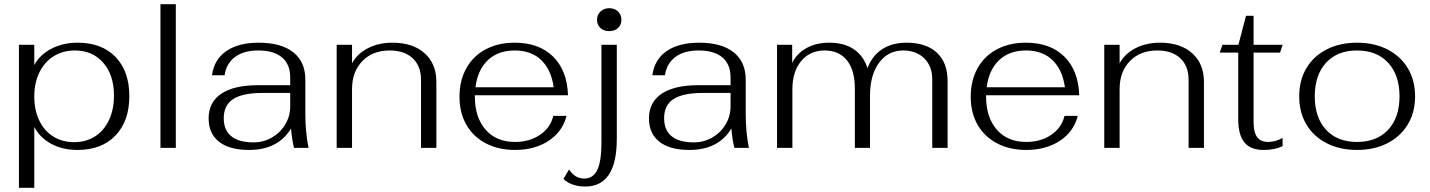

<svg xmlns="http://www.w3.org/2000/svg" viewBox="-20 -703 6799 913"><path d="M70 -490H143V-394Q171 -444 225.5 -472Q280 -500 349 -500Q464 -500 529.5 -432Q595 -364 595 -246Q595 -127 529 -58.5Q463 10 349 10Q279 10 225.5 -18Q172 -46 143 -99V190H70ZM522 -248Q522 -346 471 -404.5Q420 -463 336 -463Q279 -463 235 -435.5Q191 -408 167 -358Q143 -308 143 -244Q143 -180 166.5 -130.5Q190 -81 233 -54Q276 -27 333 -27Q389 -27 432 -54.5Q475 -82 498.5 -132.5Q522 -183 522 -248Z M743 -683H816V0H743Z M972 -140Q972 -217 1032.5 -257.5Q1093 -298 1209 -298H1360V-335Q1360 -397 1321 -430Q1282 -463 1208 -463Q1139 -463 1097.5 -432Q1056 -401 1048 -345H988Q998 -420 1056 -460Q1114 -500 1210 -500Q1317 -500 1374.5 -454.5Q1432 -409 1432 -324V-161Q1432 -76 1447 0H1378Q1367 -46 1364 -92Q1302 10 1165 10Q1071 10 1021.5 -29Q972 -68 972 -140ZM1360 -197V-261H1228Q1134 -261 1089 -232Q1044 -203 1044 -141Q1044 -84 1080 -55Q1116 -26 1185 -26Q1233 -26 1273 -49Q1313 -72 1336.5 -111.5Q1360 -151 1360 -197Z M1581 -490H1654V-402Q1679 -448 1730 -474Q1781 -500 1846 -500Q1943 -500 1999 -450Q2055 -400 2055 -314V0H1982V-324Q1982 -389 1942.5 -426Q1903 -463 1833 -463Q1752 -463 1703 -412.5Q1654 -362 1654 -279V0H1581Z M2611 -152H2674Q2655 -77 2589 -33.5Q2523 10 2429 10Q2350 10 2290 -21.5Q2230 -53 2197.5 -110Q2165 -167 2165 -243Q2165 -320 2197.5 -378.5Q2230 -437 2289.5 -468.5Q2349 -500 2427 -500Q2543 -500 2610 -434Q2677 -368 2681 -250H2238V-245Q2238 -145 2289 -86.5Q2340 -28 2429 -28Q2498 -28 2548 -62Q2598 -96 2611 -152ZM2241 -288H2613Q2601 -372 2553.5 -417.5Q2506 -463 2428 -463Q2348 -463 2299.5 -416.5Q2251 -370 2241 -288Z M2819 -609Q2819 -633 2835.5 -648.5Q2852 -664 2877 -664Q2902 -664 2918.5 -648.5Q2935 -633 2935 -609Q2935 -585 2919 -570Q2903 -555 2877 -555Q2851 -555 2835 -570Q2819 -585 2819 -609ZM2659 148 2686 103Q2714 146 2758 146Q2801 146 2820.5 104.5Q2840 63 2840 -26V-490H2913V-43Q2913 184 2763 184Q2698 184 2659 148Z M3066 -140Q3066 -217 3126.5 -257.5Q3187 -298 3303 -298H3454V-335Q3454 -397 3415 -430Q3376 -463 3302 -463Q3233 -463 3191.5 -432Q3150 -401 3142 -345H3082Q3092 -420 3150 -460Q3208 -500 3304 -500Q3411 -500 3468.5 -454.5Q3526 -409 3526 -324V-161Q3526 -76 3541 0H3472Q3461 -46 3458 -92Q3396 10 3259 10Q3165 10 3115.5 -29Q3066 -68 3066 -140ZM3454 -197V-261H3322Q3228 -261 3183 -232Q3138 -203 3138 -141Q3138 -84 3174 -55Q3210 -26 3279 -26Q3327 -26 3367 -49Q3407 -72 3430.5 -111.5Q3454 -151 3454 -197Z M3675 -490H3747V-404Q3770 -450 3816 -475Q3862 -500 3923 -500Q3994 -500 4040 -469Q4086 -438 4105 -379Q4128 -439 4175.5 -469.5Q4223 -500 4291 -500Q4384 -500 4435 -452.5Q4486 -405 4486 -318V0H4413V-327Q4413 -388 4375 -425.5Q4337 -463 4275 -463Q4203 -463 4160 -404.5Q4117 -346 4117 -247V0H4045V-283Q4045 -369 4007.5 -416Q3970 -463 3901 -463Q3832 -463 3790 -413Q3748 -363 3748 -279V0H3675Z M5042 -152H5105Q5086 -77 5020 -33.5Q4954 10 4860 10Q4781 10 4721 -21.5Q4661 -53 4628.5 -110Q4596 -167 4596 -243Q4596 -320 4628.5 -378.5Q4661 -437 4720.5 -468.5Q4780 -500 4858 -500Q4974 -500 5041 -434Q5108 -368 5112 -250H4669V-245Q4669 -145 4720 -86.5Q4771 -28 4860 -28Q4929 -28 4979 -62Q5029 -96 5042 -152ZM4672 -288H5044Q5032 -372 4984.5 -417.5Q4937 -463 4859 -463Q4779 -463 4730.5 -416.5Q4682 -370 4672 -288Z M5231 -490H5304V-402Q5329 -448 5380 -474Q5431 -500 5496 -500Q5593 -500 5649 -450Q5705 -400 5705 -314V0H5632V-324Q5632 -389 5592.5 -426Q5553 -463 5483 -463Q5402 -463 5353 -412.5Q5304 -362 5304 -279V0H5231Z M5868 -137V-453H5780L5793 -490H5869L5905 -628H5941V-490H6079L6067 -453H5941V-122Q5941 -74 5958 -51Q5975 -28 6010 -28Q6045 -28 6079 -47V-8Q6042 10 5989 10Q5927 10 5897.5 -25.5Q5868 -61 5868 -137Z M6158 -245Q6158 -321 6192 -378.5Q6226 -436 6288.5 -468Q6351 -500 6433 -500Q6515 -500 6577.5 -468Q6640 -436 6674.5 -378.5Q6709 -321 6709 -245Q6709 -169 6674.5 -111.5Q6640 -54 6577.5 -22Q6515 10 6433 10Q6351 10 6288.5 -22Q6226 -54 6192 -111.5Q6158 -169 6158 -245ZM6635 -245Q6635 -346 6581 -404.5Q6527 -463 6433 -463Q6339 -463 6285.5 -404.5Q6232 -346 6232 -245Q6232 -144 6285.5 -86Q6339 -28 6433 -28Q6527 -28 6581 -86Q6635 -144 6635 -245Z"/></svg>

Font: Fahkwang Light
Style: Regular
Weight: 300
Version: Version 1.000; ttfautohint (v1.6)